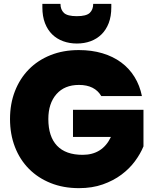

<svg xmlns="http://www.w3.org/2000/svg" viewBox="-20 -972 797 997"><path d="M389 -712Q456 -712 511.5 -695.5Q567 -679 609 -648Q651 -617 678.5 -572.5Q706 -528 717 -473H506Q472 -531 390 -531Q315 -531 273 -483Q231 -435 231 -354Q231 -263 276 -215.5Q321 -168 409 -168Q512 -168 556 -261H359V-402H725V-212Q709 -173 680.5 -134.5Q652 -96 610.5 -65Q569 -34 514 -14.5Q459 5 390 5Q309 5 243 -21.5Q177 -48 130 -95.5Q83 -143 57.5 -209Q32 -275 32 -354Q32 -433 57.5 -498.5Q83 -564 129.5 -611.5Q176 -659 242 -685.5Q308 -712 389 -712ZM558 -934Q558 -887 544.5 -852Q531 -817 507 -793.5Q483 -770 450.5 -758Q418 -746 379 -746Q341 -746 308 -758Q275 -770 251 -793.5Q227 -817 213.5 -852Q200 -887 200 -934V-952H294Q294 -922 312 -905Q330 -888 379 -888Q428 -888 446 -905Q464 -922 464 -952H558Z"/></svg>

Font: SVN-Poppins ExtraBold
Style: Regular
Weight: 800
Designer: Ninad Kale (Devanagari), Jonny Pinhorn (Latin)
Foundry: Indian Type Foundry
Version: Version 3.002 2017; ttfautohint (v1.8.3)